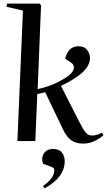

<svg xmlns="http://www.w3.org/2000/svg" viewBox="-20 -787 597 1071"><path d="M108 -728 17 -749 19 -767H200L209 -758L190 -290Q232 -299 270 -314Q308 -329 347 -354Q383 -376 390.5 -400.5Q398 -425 373 -440L344 -459Q350 -491 369 -510Q388 -529 418 -529Q451 -529 466.5 -507.5Q482 -486 482 -463Q482 -435 462 -407Q442 -379 393 -348Q375 -336 357 -326.5Q339 -317 320 -308L422 -108Q443 -66 457.5 -48.5Q472 -31 493 -31Q521 -31 548 -47L557 -33Q542 -18 511 -2Q480 14 443 14Q404 14 377.5 -4.5Q351 -23 330 -68L232 -273Q221 -270 210 -267Q199 -264 188 -262L177 0H77ZM229 264 220 251Q255 225 269 204Q283 183 283 164Q283 156 279.5 151.5Q276 147 265 143L221 127Q213 109 216.5 89.5Q220 70 235 57Q250 44 276 44Q310 44 325.5 64Q341 84 341 112Q341 156 314 193.5Q287 231 229 264Z"/></svg>

Font: Literata 72pt Medium
Style: Italic
Weight: 500
Italic angle: -2°
Designer: Latin by Veronika Burian and Jose Scaglione. Greek by Irene Vlachou. Cyrillic by Vera Evstafieva
Foundry: TypeTogether
Version: Version 3.002